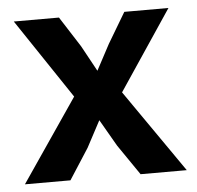

<svg xmlns="http://www.w3.org/2000/svg" viewBox="-41 -517 574 559"><g transform="rotate(-5 245.5 -237.5)"><path d="M315 -242 483 0H348L287 -89L242 -167L201 -90L143 0H10L175 -242L19 -475H151L208 -386L249 -311L289 -386L342 -475H471Z"/></g></svg>

Font: Mukta Mahee SemiBold
Style: Regular
Weight: 600
Designer: Shuchita Grover, Noopur Datye, Girish Dalvi, Yashodeep Gholap
Foundry: Ek Type
Version: Version 2.538;PS 1.000;hotconv 16.6.51;makeotf.lib2.5.65220;